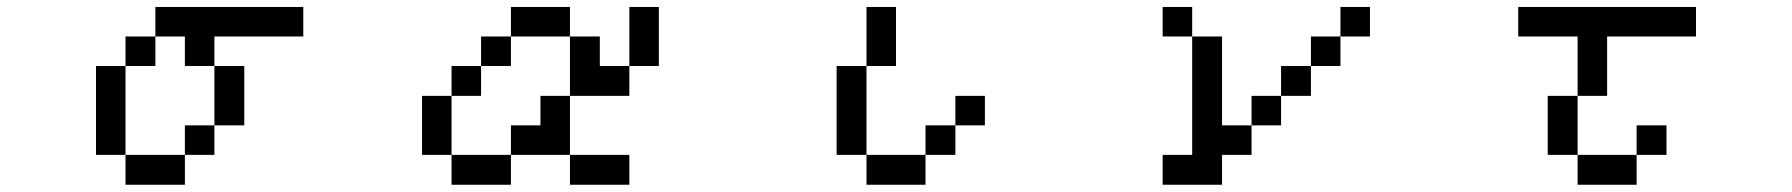

<svg xmlns="http://www.w3.org/2000/svg" viewBox="-20 -462 5040 540"><path d="M250 -26.4V-276.4H333V-359.4H417V-442.4H833V-359.4H583V-276.4H667V-109.4H583V-276.4H500V-359.4H417V-276.4H333V-26.4H500V-109.4H583V-26.4H500V57.6H333V-26.4Z M1167 -26.4V-192.4H1250V-276.4H1333V-359.4H1417V-442.4H1583V-359.4H1667V-276.4H1750V-442.4H1833V-276.4H1750V-192.4H1583V-359.4H1417V-276.4H1333V-192.4H1250V-26.4H1417V-109.4H1500V-192.4H1583V-26.4H1417V57.6H1250V-26.4ZM1583 -26.4H1750V57.6H1583Z M2333 -26.4V-276.4H2417V-442.4H2500V-276.4H2417V-26.4H2583V-109.4H2667V-192.4H2750V-109.4H2667V-26.4H2583V57.6H2417V-26.4Z M3250 -26.4H3333V-359.4H3417V-109.4H3500V-26.4H3417V57.6H3250ZM3750 -359.4V-276.4H3667V-192.4H3583V-109.4H3500V-192.4H3583V-276.4H3667V-359.4ZM3750 -359.4V-442.4H3833V-359.4ZM3333 -359.4H3250V-442.4H3333Z M4333 -26.4V-192.4H4417V-26.4H4583V-109.4H4667V-26.4H4583V57.6H4417V-26.4ZM4250 -359.4V-442.4H4750V-359.4H4500V-192.4H4417V-359.4Z"/></svg>

Font: KH Dot Kodenmachou 12
Style: Regular
Weight: 400
Designer: Original version for X68000 by Keitarou Hiraki (http://hp.vector.co.jp/authors/VA000874/) / TrueType conversion by Homem
Version: Version 1.00.20150527